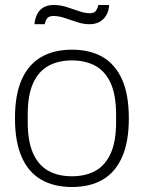

<svg xmlns="http://www.w3.org/2000/svg" viewBox="-20 -737 576 769"><path d="M268 12Q196 12 145 -17.5Q94 -47 67 -108Q40 -169 40 -263Q40 -358 67 -418.5Q94 -479 145 -508.5Q196 -538 268 -538Q341 -538 391.5 -508.5Q442 -479 469 -418.5Q496 -358 496 -263Q496 -169 469 -108Q442 -47 391.5 -17.5Q341 12 268 12ZM268 -31Q323 -31 362.5 -53Q402 -75 423.5 -123Q445 -171 445 -248V-278Q445 -356 423.5 -403.5Q402 -451 362.5 -473Q323 -495 268 -495Q213 -495 173.5 -473Q134 -451 112.5 -403.5Q91 -356 91 -278V-248Q91 -171 112.5 -123Q134 -75 173.5 -53Q213 -31 268 -31ZM118 -640Q120 -662 128.5 -679.5Q137 -697 153.5 -707Q170 -717 195 -717Q221 -717 246.5 -709Q272 -701 296 -692.5Q320 -684 341 -684Q358 -684 365 -695Q372 -706 374 -717H417Q416 -695 406.5 -677.5Q397 -660 380 -650Q363 -640 338 -640Q314 -640 288.5 -648.5Q263 -657 239 -665Q215 -673 194 -673Q175 -673 168 -662.5Q161 -652 159 -640Z"/></svg>

Font: Archivo SemiBold Thin
Style: Regular
Weight: 250
Version: Version 2.001